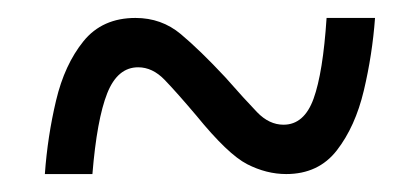

<svg xmlns="http://www.w3.org/2000/svg" viewBox="-20 -464 465 214"><path d="M30 -270Q33 -312 42.5 -352Q52 -392 73 -418Q94 -444 131 -444Q160 -444 181.5 -426Q203 -408 231 -378Q253 -353 266.5 -339Q280 -325 296 -325Q319 -325 329.5 -354Q340 -383 344 -444H398Q395 -403 385.5 -363Q376 -323 355.5 -296.5Q335 -270 299 -270Q277 -270 255.5 -281Q234 -292 199 -335Q177 -361 163.5 -375Q150 -389 134 -389Q111 -389 99.5 -360Q88 -331 83 -270Z"/></svg>

Font: Noto Serif Bengali ExtraCondensed
Style: Regular
Weight: 400
Width: 2
Designer: Juan Bruce, Universal Thirst, Indian Type Foundry and the Monotype Design Team.
Foundry: Monotype Imaging Inc.
Version: Version 2.003; ttfautohint (v1.8.4.7-5d5b)